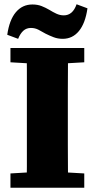

<svg xmlns="http://www.w3.org/2000/svg" viewBox="-20 -880 445 900"><path d="M29 0V-67L166 -75H236L375 -67V0ZM105 0Q106 -50 106 -99.5Q106 -149 106 -199Q106 -249 106 -299V-356Q106 -406 106 -455.5Q106 -505 106 -555Q106 -605 105 -655H299Q299 -606 298.5 -556Q298 -506 298 -456.5Q298 -407 298 -356V-299Q298 -250 298 -199.5Q298 -149 298.5 -99.5Q299 -50 299 0ZM29 -588V-655H375V-588L236 -580H166ZM14 -717Q24 -787 54.5 -823Q85 -859 132 -859Q156 -859 175 -851.5Q194 -844 211 -834Q227 -824 244 -816Q261 -808 279 -808Q300 -808 315 -821Q330 -834 339 -860L390 -841Q380 -771 350 -734.5Q320 -698 274 -698Q251 -698 231.5 -705.5Q212 -713 194 -722Q177 -732 160.5 -740.5Q144 -749 125 -749Q104 -749 89.5 -736Q75 -723 65 -698Z"/></svg>

Font: Source Serif 4 ExtraBold
Style: Regular
Weight: 800
Designer: Frank Grießhammer
Foundry: Adobe Systems Incorporated
Version: Version 4.004;hotconv 1.0.116;makeotfexe 2.5.65601